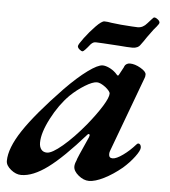

<svg xmlns="http://www.w3.org/2000/svg" viewBox="-66 -662 639 720"><g transform="rotate(5 253.5 -302.0)"><path d="M-18 -34Q-18 -82 27 -150Q72 -218 171 -321Q217 -368 254 -395Q291 -422 309 -422Q319 -422 332.5 -416Q346 -410 358 -399Q367 -389 368 -389Q370 -389 371 -390Q372 -391 374 -395Q379 -405 384.5 -414.5Q390 -424 390 -426Q392 -431 397.5 -434.5Q403 -438 410 -438Q429 -438 450.5 -425.5Q472 -413 472 -402Q472 -393 469 -387L365 -107Q362 -100 362 -93Q362 -78 376 -78Q390 -78 414.5 -95.5Q439 -113 461 -138Q465 -142 467 -142Q472 -142 475 -138Q478 -134 478 -127Q478 -116 460.5 -92.5Q443 -69 418 -47Q384 -19 351 -2.5Q318 14 295 14Q275 14 255.5 -2Q236 -18 236 -35Q236 -45 242 -58Q241 -61 281 -149Q283 -155 283 -156Q283 -160 280.5 -161Q278 -162 275 -159Q194 -67 139 -26.5Q84 14 40 14Q20 14 1 -1.5Q-18 -17 -18 -34ZM270 -197Q304 -239 324 -271.5Q344 -304 344 -319Q344 -327 326 -342Q306 -357 293 -357Q277 -357 248.5 -339.5Q220 -322 195 -298Q157 -260 128.5 -205Q100 -150 100 -113Q100 -97 107.5 -87.5Q115 -78 129 -78Q148 -78 187 -111Q226 -144 270 -197ZM210 -486Q210 -492 229 -517.5Q248 -543 269.5 -565Q291 -587 301 -587Q313 -587 328 -584Q364 -580 364 -580Q416 -576 427 -576Q447 -576 462 -594Q469 -601 476 -609.5Q483 -618 486 -618Q492 -618 499.5 -612Q507 -606 507 -600Q507 -596 498 -585Q489 -574 487 -572L465 -542Q454 -525 444 -512Q435 -498 414 -498Q397 -498 363 -501Q286 -506 276 -506Q270 -506 266 -504Q262 -502 257 -497Q234 -468 229 -468Q224 -468 217 -474Q210 -480 210 -486Z"/></g></svg>

Font: EB Garamond SemiBold
Style: Italic
Weight: 600
Italic angle: -17.2°
Designer: Georg Duffner and Octavio Pardo
Foundry: Georg Duffner
Version: Version 1.000